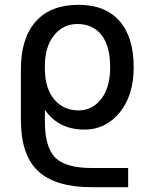

<svg xmlns="http://www.w3.org/2000/svg" viewBox="-20 -550 619 800"><path d="M514 150V230H362Q211 230 139 163Q67 96 67 -50V-260Q67 -391 129 -460.5Q191 -530 307 -530Q418 -530 477.5 -463Q537 -396 537 -270Q537 -152 478.5 -81Q420 -10 332 -10Q225 -10 169 -90H167V-45Q167 64 210.5 107Q254 150 362 150ZM439 -270Q439 -358 403 -404Q367 -450 302 -450Q243 -450 205 -402.5Q167 -355 167 -275V-265Q167 -183 205.5 -136.5Q244 -90 307 -90Q365 -90 402 -138Q439 -186 439 -270Z"/></svg>

Font: Mplus 1p Medium
Style: Regular
Weight: 500
Version: Version 1.061